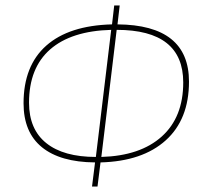

<svg xmlns="http://www.w3.org/2000/svg" viewBox="-20 -672 749 701"><path d="M316 9 327 -79Q200 -80 133 -134.5Q66 -189 66 -295Q66 -432 149 -505.5Q232 -579 389 -583L397 -652H417L409 -583Q670 -581 670 -374Q670 -236 585 -159.5Q500 -83 347 -79L336 9ZM362 -198 350 -99Q492 -103 570.5 -173.5Q649 -244 649 -371Q649 -563 406 -563ZM86 -297Q86 -200 149 -149.5Q212 -99 330 -99L342 -198L386 -563Q240 -559 163 -491.5Q86 -424 86 -297Z"/></svg>

Font: Alegreya Sans Thin
Style: Italic
Weight: 100
Italic angle: -7°
Designer: Juan Pablo del Peral
Foundry: Huerta Tipografica
Version: Version 2.007